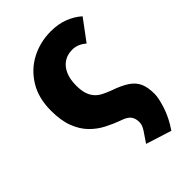

<svg xmlns="http://www.w3.org/2000/svg" viewBox="-235 -676 982 982"><g transform="rotate(-45 256.5 -185.0)"><path d="M403 213 264 169Q287 136 303 111.5Q319 87 319 66Q319 38 305.5 21Q292 4 258 -7Q219 -21 180 -41Q141 -61 109.5 -93Q78 -125 59 -174Q40 -223 40 -295Q40 -386 79.5 -450.5Q119 -515 184 -549Q249 -583 327 -583Q380 -583 422.5 -566.5Q465 -550 496 -522L412 -409Q393 -425 375 -432Q357 -439 338 -439Q301 -439 275 -421Q249 -403 235.5 -371Q222 -339 222 -295Q222 -261 229 -238Q236 -215 249.5 -198.5Q263 -182 283.5 -171Q304 -160 331 -150Q386 -131 417.5 -110Q449 -89 462.5 -59Q476 -29 476 19Q476 49 458.5 103Q441 157 403 213Z"/></g></svg>

Font: Noto Sans SC Black
Style: Regular
Weight: 900
Designer: Ryoko NISHIZUKA  (kana, bopomofo & ideographs); Paul D. Hunt (Latin, Greek & Cyrillic); Sandoll Communications , Soo-you
Foundry: Adobe
Version: Version 2.004-H2;hotconv 1.0.118;makeotfexe 2.5.65603